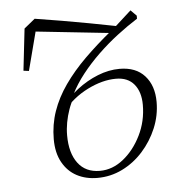

<svg xmlns="http://www.w3.org/2000/svg" viewBox="-42 -510 544 563"><g transform="rotate(-5 230.0 -228.5)"><path d="M50 -318 34 -320 48 -443 80 -469Q119 -463 159.5 -456Q200 -449 240.5 -441.5Q281 -434 321 -426L307 -407L64 -433L83 -445ZM223 12Q189 12 162.5 -2Q136 -16 120.5 -44Q105 -72 105 -112Q105 -155 118.5 -194Q132 -233 158 -270Q184 -307 220 -342.5Q256 -378 300 -414L308 -415L309 -421L362 -469L379 -452V-443Q349 -424 319 -401Q289 -378 261.5 -351.5Q234 -325 211.5 -296.5Q189 -268 174 -238L175 -231Q165 -214 158.5 -195.5Q152 -177 148.5 -158Q145 -139 145 -120Q145 -68 167.5 -38Q190 -8 232 -8Q269 -8 301 -33.5Q333 -59 353.5 -100.5Q374 -142 374 -190Q374 -228 355.5 -250.5Q337 -273 302 -273Q262 -273 218 -251Q174 -229 143 -190L137 -204H142Q161 -231 189.5 -253Q218 -275 250.5 -288Q283 -301 315 -301Q363 -301 389 -272Q415 -243 415 -195Q415 -155 399.5 -118Q384 -81 357.5 -51.5Q331 -22 296.5 -5Q262 12 223 12Z"/></g></svg>

Font: Source Serif 4 48pt Light
Style: Italic
Weight: 300
Italic angle: -12°
Designer: Frank Grießhammer
Foundry: Adobe Systems Incorporated
Version: Version 4.004;hotconv 1.0.116;makeotfexe 2.5.65601